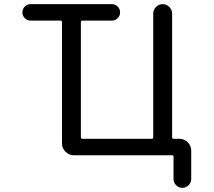

<svg xmlns="http://www.w3.org/2000/svg" viewBox="-20 -775 1040 933"><path d="M128.9 -754.9H523.4Q540 -754.9 551.8 -743.2Q563.5 -731.4 563.5 -714.8Q563.5 -698.2 551.8 -686.5Q540 -674.8 523.4 -674.8H380.9Q373 -674.8 373 -668V-107.4Q373 -100.6 380.9 -100.6H716.8Q724.6 -100.6 724.6 -107.4V-709Q724.6 -727.5 738.3 -741.2Q752 -754.9 770.5 -754.9Q789.1 -754.9 802.7 -741.2Q816.4 -727.5 816.4 -709V-107.4Q816.4 -100.6 824.2 -100.6H851.6Q875 -100.6 892.1 -83.5Q909.2 -66.4 909.2 -43V94.7Q909.2 112.3 896.5 125Q883.8 137.7 866.2 137.7Q848.6 137.7 835.9 125Q823.2 112.3 823.2 94.7V-13.7Q823.2 -20.5 816.4 -20.5H338.9Q315.4 -20.5 298.3 -37.6Q281.2 -54.7 281.2 -78.1V-668Q281.2 -674.8 273.4 -674.8H128.9Q112.3 -674.8 100.6 -686.5Q88.9 -698.2 88.9 -714.8Q88.9 -731.4 100.6 -743.2Q112.3 -754.9 128.9 -754.9Z"/></svg>

Font: Rounded Mgen+ 1mn regular
Style: Regular
Weight: 400
Designer: [Source Han Sans]
Ryoko NISHIZUKA  (kana & ideographs); Paul D. Hunt (Latin, Greek & Cyrillic); Wenlong ZHANG  (bopomofo
Version: Version 1.059.20150602